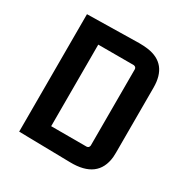

<svg xmlns="http://www.w3.org/2000/svg" viewBox="-148 -749 850 878"><g transform="rotate(30 277.5 -310.0)"><path d="M368.2 -525.4Q380.9 -523.4 381.8 -511.7V-108.4Q379.9 -95.7 368.2 -94.7H180.7V-525.4ZM66.4 0 337.9 4.9Q484.4 7.8 497.1 -114.3Q498 -126 498 -138.7V-481.4Q498 -606.4 385.7 -622.1Q364.3 -625 339.8 -625L66.4 -620.1Z"/></g></svg>

Font: Gemunu Libre
Style: Bold
Weight: 700
Designer: Pushpananda Ekanayake, Sol Matas, Kosala Senevirathne
Foundry: Mooniak
Version: Version 1.001